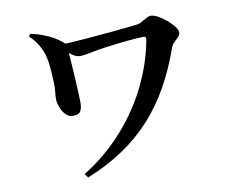

<svg xmlns="http://www.w3.org/2000/svg" viewBox="-83 -831 1166 986"><g transform="rotate(-10 500.0 -338.0)"><path d="M135.4 -727Q182.6 -716.2 223.4 -697.9Q264.1 -679.6 297 -651.8Q308.8 -642.6 309.4 -631.2Q309.9 -619.8 310.7 -613Q312.1 -599.5 314.3 -572.5Q316.4 -545.6 318.3 -512Q320.2 -478.4 322.4 -444.4Q324.5 -410.4 325.6 -381Q326.6 -351.5 326.9 -333.9Q327.4 -309.9 318.8 -291.8Q310.2 -273.6 277.9 -273.6Q255.4 -273.6 239.3 -291.3Q223.2 -308.9 214.7 -332.1Q206.2 -355.4 206.2 -372.6Q206.2 -390.5 208.8 -411.9Q211.4 -433.4 210.1 -458.7Q209.9 -476.8 208.3 -499.9Q206.8 -523 204.5 -547.7Q202.2 -572.4 196.9 -593.7Q190.6 -623 172.8 -654.7Q155 -686.4 125.2 -714.4ZM280.2 -644.1Q304.5 -644.8 346.9 -647.9Q389.3 -651 439.3 -655Q489.2 -659 538.2 -663.6Q587.2 -668.3 627 -672.4Q666.8 -676.5 686.8 -679.1Q697.2 -680.8 710 -688.5Q722.7 -696.1 735.7 -703.4Q748.7 -710.7 759.3 -710.7Q775.6 -710.7 797.6 -698.4Q819.6 -686.2 840.5 -668.3Q861.4 -650.3 875.2 -632.4Q889.1 -614.5 889.1 -602.4Q889.1 -589.5 879 -578.7Q868.9 -567.9 857.1 -557.2Q845.2 -546.4 840.3 -533.3Q802.6 -425.4 752.8 -336.5Q703 -247.6 637.8 -175.8Q572.7 -104.1 488.8 -47.6Q404.9 8.8 299.2 51.4L284.6 31Q404.8 -44.3 493.3 -144.2Q581.8 -244.1 637.9 -358.8Q693.9 -473.5 715.7 -591.7Q717.5 -603.2 715 -606.8Q712.5 -610.4 702.8 -610.4Q685.6 -610.4 662.9 -608.8Q640.2 -607.2 614.5 -604.5Q588.9 -601.9 562.9 -598.8Q536.9 -595.6 513.5 -592.6Q467.3 -586.6 427.3 -578.3Q387.2 -569.9 368 -569.9Q347.9 -569.9 329.4 -583Q311 -596.1 279.4 -620.9Z"/></g></svg>

Font: Noto Serif JP
Style: Regular
Weight: 200
Designer: Ryoko NISHIZUKA 西塚涼子 (kana & ideographs); Frank Grießhammer (Latin, Greek & Cyrillic); Wenlong ZHANG 张文龙 (bopomofo); San
Foundry: Adobe
Version: Version 2.001;hotconv 1.1.0;makeotfexe 2.6.0